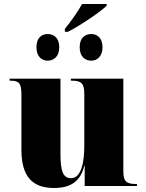

<svg xmlns="http://www.w3.org/2000/svg" viewBox="-20 -929 731 959"><path d="M304 -785V-770H319C374 -797 490 -875 513 -901V-909H390C368 -869 327 -812 304 -785ZM218 -626C247 -626 276 -645 276 -693C276 -742 247 -759 218 -759C190 -759 162 -742 162 -693C162 -645 190 -626 218 -626ZM436 -626C463 -626 492 -645 492 -693C492 -742 463 -759 436 -759C406 -759 378 -742 378 -693C378 -645 406 -626 436 -626ZM250 10C338 10 384 -28 401 -102H403V0H664V-10H660C616 -10 596 -19 596 -73V-536H334V-526H338C382 -526 401 -516 401 -462V-199C401 -120 386 -39 335 -39C293 -39 282 -78 282 -163V-536H28V-526H30C73 -526 87 -517 87 -456V-181C87 -47 142 10 250 10Z"/></svg>

Font: Noto Serif Display Black
Style: Regular
Weight: 900
Designer: Monotype Design Team
Foundry: Monotype Imaging Inc.
Version: Version 2.009